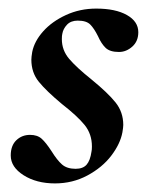

<svg xmlns="http://www.w3.org/2000/svg" viewBox="-20 -416 356 447"><path d="M5 -54Q5 -77 18 -89.5Q31 -102 50 -102Q67 -102 77 -93Q87 -84 100 -64Q113 -43 124.5 -33Q136 -23 156 -23Q173 -23 181.5 -32.5Q190 -42 193 -63Q194 -67 194 -75Q194 -104 177 -125Q160 -146 124 -174Q88 -204 70.5 -225.5Q53 -247 53 -277Q53 -283 55 -295Q60 -320 80.5 -343Q101 -366 133.5 -381Q166 -396 204 -396Q249 -396 275.5 -381Q302 -366 302 -341Q302 -320 288 -307.5Q274 -295 257 -295Q236 -295 226 -304.5Q216 -314 208 -332Q199 -350 190 -359Q181 -368 161 -368Q145 -368 136 -358.5Q127 -349 125 -337Q124 -333 124 -325Q124 -299 141 -279Q158 -259 193 -231Q231 -200 249 -177.5Q267 -155 267 -125Q267 -120 265 -108Q260 -81 239 -53.5Q218 -26 183.5 -7.5Q149 11 108 11Q65 11 35 -8Q5 -27 5 -54Z"/></svg>

Font: Cormorant Infant
Style: Bold Italic
Weight: 700
Italic angle: -10°
Designer: Christian Thalmann (Catharsis Fonts)
Foundry: Catharsis Fonts
Version: Version 4.000